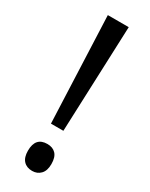

<svg xmlns="http://www.w3.org/2000/svg" viewBox="-192 -754 629 804"><g transform="rotate(30 122.5 -352.0)"><path d="M152.8 -201.2H92.8L71.8 -713.9H172.9ZM65.9 -55.2Q65.9 -120.1 123 -120.1Q149.4 -120.1 164.3 -104.2Q179.2 -88.4 179.2 -55.2Q179.2 -22.9 163.3 -6.6Q147.5 9.8 123 9.8Q96.2 9.8 81.1 -6.6Q65.9 -22.9 65.9 -55.2Z"/></g></svg>

Font: Noto Sans Thai Looped Condensed
Style: Regular
Weight: 400
Width: 3
Designer: Sasikarn Vongin, Ben Mitchell
Foundry: The Fontpad Ltd
Version: Version 1.00